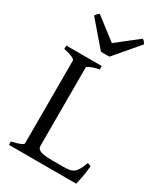

<svg xmlns="http://www.w3.org/2000/svg" viewBox="-208 -941 893 1030"><g transform="rotate(30 238.0 -426.0)"><path d="M460.9 -119.1Q457 -76.7 450.9 -45.4Q444.8 -14.2 440.9 0H24.4V-21Q57.6 -27.8 76.4 -35.9Q95.2 -43.9 95.2 -50.8V-564Q95.2 -569.8 77.4 -578.6Q59.6 -587.4 24.4 -594.2V-615.2H244.1V-594.2Q210.9 -587.4 192.1 -579.1Q173.3 -570.8 173.3 -564V-80.1Q173.3 -71.3 177.5 -64.7Q181.6 -58.1 191.9 -53.5Q202.1 -48.8 219.7 -46.4Q237.3 -43.9 264.2 -43.9H334Q356.4 -43.9 371.8 -46.4Q387.2 -48.8 398.9 -57.4Q410.6 -65.9 420.2 -82.5Q429.7 -99.1 439.9 -127.9ZM254.4 -679.2H202.1L73.2 -829.1Q76.7 -834 79.1 -837.4Q81.5 -840.8 83.7 -843.3Q85.9 -845.7 88.6 -847.7Q91.3 -849.6 95.2 -852.1L229.5 -749L361.3 -852.1Q369.6 -847.7 373 -843.3Q376.5 -838.9 382.3 -829.1Z"/></g></svg>

Font: Gentium Plus Afr
Style: Regular
Weight: 400
Designer: J. Victor Gaultney, Annie Olsen, Iska Routamaa, Becca Hirsbrunner
Foundry: SIL International
Version: Version 5.000